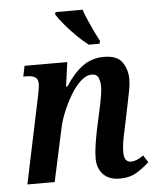

<svg xmlns="http://www.w3.org/2000/svg" viewBox="-54 -813 715 869"><g transform="rotate(-5 303.0 -378.0)"><path d="M455 10Q405 10 379 -19Q353 -48 354 -93Q354 -135 371 -218L388 -297Q391 -310 395.5 -331Q400 -352 403.5 -374.5Q407 -397 407 -414Q407 -433 400 -451.5Q393 -470 369 -470Q344 -470 318.5 -446.5Q293 -423 271.5 -386.5Q250 -350 234 -310.5Q218 -271 212 -240L160 0H36L120 -400Q123 -414 125 -428Q127 -442 127 -450Q127 -472 113 -480Q99 -488 74 -488H60L70 -536H264L249 -426H255Q294 -486 335.5 -515.5Q377 -545 431 -545Q491 -545 514 -512Q537 -479 537 -435Q537 -409 530.5 -377.5Q524 -346 519 -320L496 -209Q489 -180 485 -154Q481 -128 481 -107Q481 -62 513 -62Q538 -62 569 -85L590 -53Q567 -31 534.5 -10.5Q502 10 455 10ZM368 -606Q343 -625 315.5 -652Q288 -679 264.5 -707Q241 -735 228 -756L231 -766H354Q361 -744 373 -716.5Q385 -689 397.5 -663Q410 -637 420 -619L417 -606Z"/></g></svg>

Font: Noto Serif SemiCondensed SemiBold
Style: Italic
Weight: 600
Width: 4
Italic angle: -12°
Designer: Monotype Design Team
Foundry: Monotype Imaging Inc.
Version: Version 2.014; ttfautohint (v1.8.4.7-5d5b)